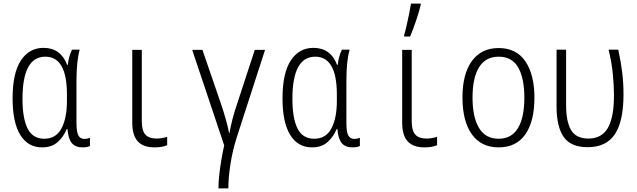

<svg xmlns="http://www.w3.org/2000/svg" viewBox="-20 -809 3540 1067"><path d="M214 10Q135 10 92.5 -59.5Q50 -129 50 -262Q50 -403 96 -473Q142 -543 222 -543Q317 -543 353 -449H357Q359 -471 365 -492.5Q371 -514 380 -533H423Q414 -502 409.5 -459Q405 -416 405 -354V-126Q405 -76 415.5 -56.5Q426 -37 449 -37Q465 -37 480 -43V2Q466 10 438 10Q399 10 379 -14Q359 -38 355 -92H351Q334 -50 301 -20Q268 10 214 10ZM226 -38Q291 -38 321.5 -95Q352 -152 352 -248V-284Q352 -494 232 -494Q105 -494 105 -260Q105 -151 133.5 -94.5Q162 -38 226 -38Z M839 10Q776 10 745.5 -23.5Q715 -57 715 -129V-532H768V-136Q768 -83 788 -61Q808 -39 850 -39Q866 -39 882.5 -42Q899 -45 909 -49V-2Q881 10 839 10Z M1194 238Q1194 202 1199 158Q1204 114 1211.5 71.5Q1219 29 1226 -1L1048 -532H1105L1207 -235Q1239 -142 1253 -70H1255Q1262 -108 1272 -147Q1282 -186 1299 -236L1396 -532H1453L1294 -40Q1272 30 1260.5 104Q1249 178 1249 238Z M1714 10Q1635 10 1592.5 -59.5Q1550 -129 1550 -262Q1550 -403 1596 -473Q1642 -543 1722 -543Q1817 -543 1853 -449H1857Q1859 -471 1865 -492.5Q1871 -514 1880 -533H1923Q1914 -502 1909.5 -459Q1905 -416 1905 -354V-126Q1905 -76 1915.5 -56.5Q1926 -37 1949 -37Q1965 -37 1980 -43V2Q1966 10 1938 10Q1899 10 1879 -14Q1859 -38 1855 -92H1851Q1834 -50 1801 -20Q1768 10 1714 10ZM1726 -38Q1791 -38 1821.5 -95Q1852 -152 1852 -248V-284Q1852 -494 1732 -494Q1605 -494 1605 -260Q1605 -151 1633.5 -94.5Q1662 -38 1726 -38Z M2339 10Q2276 10 2245.5 -23.5Q2215 -57 2215 -129V-532H2268V-136Q2268 -83 2288 -61Q2308 -39 2350 -39Q2366 -39 2382.5 -42Q2399 -45 2409 -49V-2Q2381 10 2339 10ZM2226 -614Q2232 -633 2239.5 -666.5Q2247 -700 2254 -734Q2261 -768 2264 -789H2318V-781Q2308 -741 2291.5 -692Q2275 -643 2259 -606H2226Z M2751 10Q2654 10 2602 -63Q2550 -136 2550 -268Q2550 -398 2602.5 -470Q2655 -542 2751 -542Q2850 -542 2900 -467.5Q2950 -393 2950 -266Q2950 -135 2899.5 -62.5Q2849 10 2751 10ZM2751 -38Q2823 -38 2858.5 -97Q2894 -156 2894 -267Q2894 -373 2860 -433.5Q2826 -494 2751 -494Q2679 -494 2642.5 -435.5Q2606 -377 2606 -267Q2606 -158 2642 -98Q2678 -38 2751 -38Z M3246 9Q3152 9 3112.5 -48Q3073 -105 3073 -216V-533H3126V-224Q3126 -134 3153.5 -86.5Q3181 -39 3250 -39Q3324 -39 3358 -98Q3392 -157 3392 -278Q3392 -334 3385.5 -399.5Q3379 -465 3362 -533H3416Q3431 -463 3438 -405Q3445 -347 3445 -284Q3445 -135 3397 -63Q3349 9 3246 9Z"/></svg>

Font: Noto Sans Mono ExtraCondensed Light
Style: Regular
Weight: 300
Width: 2
Designer: Monotype Design Team
Foundry: Monotype Imaging Inc.
Version: Version 2.014; ttfautohint (v1.8.4.7-5d5b)